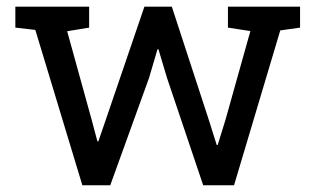

<svg xmlns="http://www.w3.org/2000/svg" viewBox="-20 -548 930 568"><path d="M809.1 -458 672.4 0H581.1L474.1 -317.4L448.7 -402.3L445.8 -401.9L420.9 -317.4L306.2 0H223.6L84.5 -459.5L25.4 -466.3V-528.3H243.7V-466.3L178.7 -455.6L251.5 -192.4L268.1 -129.9H271L292.5 -192.4L407.2 -528.3H488.3L597.7 -193.4L621.1 -119.1H624L647 -193.4L720.7 -456.1L654.3 -466.3V-528.3H867.7V-466.3Z"/></svg>

Font: Battambang
Style: Regular
Weight: 400
Designer: Danh Hong
Version: Version 8.002; ttfautohint (v1.8.3)